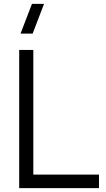

<svg xmlns="http://www.w3.org/2000/svg" viewBox="-20 -980 550 1000"><path d="M150 -805H87L146.5 -960H209.5ZM80 0V-720H153.5V-70.5H495.5V0Z"/></svg>

Font: Vela Sans
Style: Regular
Weight: 400
Designer: Principal design: Mikhail Sharanda - project Manrope.
Design modification: Ravid Balaliev
Foundry: Mikhail Sharanda
Version: Version 1.001